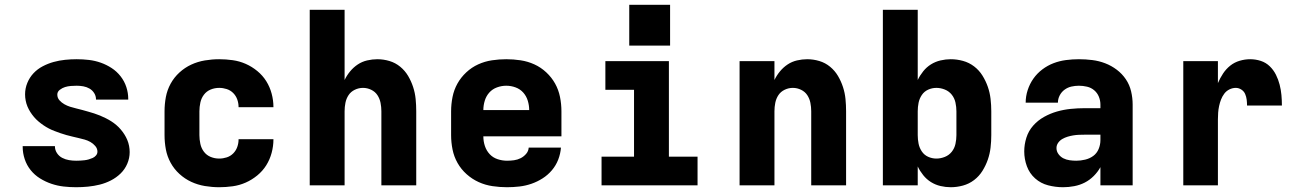

<svg xmlns="http://www.w3.org/2000/svg" viewBox="-20 -776 5440 804"><path d="M299 8Q272 8 246 5Q220 2 195 -6.5Q170 -15 147.5 -29Q125 -43 108.5 -63.5Q92 -84 83.5 -109.5Q75 -135 75 -161Q75 -162 75 -162.5Q75 -163 75 -164H210Q210 -164 210 -163.5Q210 -163 210 -163Q210 -148 218.5 -135Q227 -122 240.5 -115Q254 -108 269 -105.5Q284 -103 299 -103Q308 -103 316.5 -103.5Q325 -104 334 -105Q343 -106 351.5 -108.5Q360 -111 368 -114.5Q376 -118 382 -125Q388 -132 388 -141Q388 -154 379 -164.5Q370 -175 358.5 -181.5Q347 -188 334.5 -191.5Q322 -195 309 -198Q296 -201 283.5 -204Q271 -207 258 -210.5Q245 -214 232.5 -218.5Q220 -223 208 -227.5Q196 -232 184.5 -238Q173 -244 162 -251.5Q151 -259 141 -267.5Q131 -276 122.5 -286Q114 -296 107 -307Q100 -318 95 -330Q90 -342 87.5 -355Q85 -368 85 -381Q85 -406 94.5 -429Q104 -452 120.5 -469.5Q137 -487 159 -498.5Q181 -510 204.5 -516.5Q228 -523 252.5 -525.5Q277 -528 301 -528Q327 -528 352.5 -525Q378 -522 402 -513.5Q426 -505 447.5 -491Q469 -477 485 -456.5Q501 -436 509 -411.5Q517 -387 517 -362Q517 -361 517 -360.5Q517 -360 517 -359H382Q382 -359 382 -359.5Q382 -360 382 -360Q382 -374 374.5 -386Q367 -398 355 -405Q343 -412 329 -414.5Q315 -417 301 -417Q289 -417 276.5 -416Q264 -415 252.5 -411.5Q241 -408 230.5 -400Q220 -392 220 -380Q220 -366 229 -356Q238 -346 249.5 -339.5Q261 -333 273.5 -329Q286 -325 299 -322Q312 -319 324.5 -315.5Q337 -312 349.5 -308.5Q362 -305 374.5 -301Q387 -297 399 -292Q411 -287 423 -281Q435 -275 446 -268Q457 -261 467 -252.5Q477 -244 485.5 -234Q494 -224 501 -213Q508 -202 513 -190Q518 -178 520.5 -165Q523 -152 523 -139Q523 -114 513 -90.5Q503 -67 485 -49.5Q467 -32 444.5 -20.5Q422 -9 398 -3Q374 3 349 5.5Q324 8 299 8Z M898 8Q868 8 838 3Q808 -2 781 -14.5Q754 -27 731.5 -47.5Q709 -68 694.5 -94.5Q680 -121 674.5 -150.5Q669 -180 669 -210V-310Q669 -340 674.5 -369.5Q680 -399 694.5 -425.5Q709 -452 731.5 -472.5Q754 -493 781 -505.5Q808 -518 838 -523Q868 -528 898 -528Q926 -528 954.5 -524Q983 -520 1009 -508.5Q1035 -497 1057.5 -478.5Q1080 -460 1095 -436Q1110 -412 1117.5 -384Q1125 -356 1125 -328Q1125 -328 1125 -328Q1125 -328 1125 -327H979Q979 -327 979 -327.5Q979 -328 979 -328Q979 -344 973.5 -359.5Q968 -375 956.5 -386.5Q945 -398 929.5 -403Q914 -408 898 -408Q879 -408 862 -401Q845 -394 834 -379.5Q823 -365 819 -346.5Q815 -328 815 -310V-210Q815 -192 819 -173.5Q823 -155 834 -140.5Q845 -126 862 -119Q879 -112 898 -112Q914 -112 929.5 -117Q945 -122 956.5 -133.5Q968 -145 973.5 -160.5Q979 -176 979 -192Q979 -192 979 -192.5Q979 -193 979 -193H1125Q1125 -192 1125 -192Q1125 -192 1125 -192Q1125 -164 1117.5 -136Q1110 -108 1095 -84Q1080 -60 1057.5 -41.5Q1035 -23 1009 -11.5Q983 0 954.5 4Q926 8 898 8Z M1277 0V-735H1423V-441Q1432 -460 1446 -477Q1460 -494 1478 -506Q1496 -518 1517.5 -523Q1539 -528 1560 -528Q1586 -528 1611 -520.5Q1636 -513 1656 -496.5Q1676 -480 1689 -458Q1702 -436 1710 -411.5Q1718 -387 1720.5 -361.5Q1723 -336 1723 -310V0H1577V-310Q1577 -328 1573.5 -345.5Q1570 -363 1560.5 -377.5Q1551 -392 1534.5 -400Q1518 -408 1500 -408Q1482 -408 1465.5 -400Q1449 -392 1439.5 -377.5Q1430 -363 1426.5 -345.5Q1423 -328 1423 -310V0Z M2103 8Q2073 8 2042.5 3.5Q2012 -1 1984.5 -13.5Q1957 -26 1934 -46.5Q1911 -67 1896 -93.5Q1881 -120 1875 -150Q1869 -180 1869 -210V-310Q1869 -340 1875 -370Q1881 -400 1895.5 -426Q1910 -452 1932.5 -473Q1955 -494 1982.5 -506.5Q2010 -519 2040 -523.5Q2070 -528 2100 -528Q2130 -528 2160 -523.5Q2190 -519 2217.5 -506.5Q2245 -494 2267.5 -473Q2290 -452 2304.5 -426Q2319 -400 2325 -370Q2331 -340 2331 -310V-205H2004Q2004 -184 2010.5 -164.5Q2017 -145 2030.5 -130.5Q2044 -116 2063.5 -109.5Q2083 -103 2103 -103Q2118 -103 2132.5 -105Q2147 -107 2160 -113.5Q2173 -120 2183 -131.5Q2193 -143 2194 -158H2329Q2327 -132 2317.5 -107.5Q2308 -83 2291 -63Q2274 -43 2252 -29Q2230 -15 2205.5 -6.5Q2181 2 2155 5Q2129 8 2103 8ZM2004 -315H2196Q2196 -335 2190 -354.5Q2184 -374 2171 -388.5Q2158 -403 2139 -410Q2120 -417 2100 -417Q2080 -417 2061 -410Q2042 -403 2029 -388.5Q2016 -374 2010 -354.5Q2004 -335 2004 -315Z M2499 0V-120H2635V-400H2515V-520H2781V-120H2901V0ZM2615 -585V-756H2786V-585Z M3077 0V-520H3223V-441Q3232 -460 3246 -477Q3260 -494 3278 -506Q3296 -518 3317.5 -523Q3339 -528 3360 -528Q3386 -528 3411 -520.5Q3436 -513 3456 -496.5Q3476 -480 3489 -458Q3502 -436 3510 -411.5Q3518 -387 3520.5 -361.5Q3523 -336 3523 -310V0H3377V-310Q3377 -328 3373.5 -345.5Q3370 -363 3360.5 -377.5Q3351 -392 3334.5 -400Q3318 -408 3300 -408Q3282 -408 3265.5 -400Q3249 -392 3239.5 -377.5Q3230 -363 3226.5 -345.5Q3223 -328 3223 -310V0Z M3961 8Q3940 8 3918.5 3Q3897 -2 3878.5 -13.5Q3860 -25 3846 -42.5Q3832 -60 3823 -79V0H3677V-735H3823V-441Q3832 -460 3846 -477.5Q3860 -495 3878.5 -506.5Q3897 -518 3918.5 -523Q3940 -528 3961 -528Q3987 -528 4012.5 -521Q4038 -514 4059 -498Q4080 -482 4094 -459.5Q4108 -437 4116.5 -412.5Q4125 -388 4128 -362Q4131 -336 4131 -310V-210Q4131 -184 4128 -158Q4125 -132 4116.5 -107.5Q4108 -83 4094 -60.5Q4080 -38 4059 -22Q4038 -6 4012.5 1Q3987 8 3961 8ZM3901 -112Q3919 -112 3936.5 -119Q3954 -126 3965.5 -140.5Q3977 -155 3981 -173.5Q3985 -192 3985 -210V-310Q3985 -328 3981 -346.5Q3977 -365 3965.5 -379.5Q3954 -394 3936.5 -401Q3919 -408 3901 -408Q3883 -408 3866.5 -400.5Q3850 -393 3840 -378Q3830 -363 3826.5 -345.5Q3823 -328 3823 -310V-210Q3823 -192 3826.5 -174.5Q3830 -157 3840 -142Q3850 -127 3866.5 -119.5Q3883 -112 3901 -112Z M4432 8H4431Q4400 8 4369 0Q4338 -8 4314.5 -29Q4291 -50 4280 -80Q4269 -110 4269 -142Q4269 -171 4278 -199.5Q4287 -228 4306.5 -250Q4326 -272 4352 -286.5Q4378 -301 4406 -309Q4434 -317 4463.5 -320Q4493 -323 4522 -323H4588V-338Q4588 -355 4581.5 -371Q4575 -387 4562 -398Q4549 -409 4532 -413Q4515 -417 4498 -417Q4482 -417 4466.5 -413.5Q4451 -410 4438 -400.5Q4425 -391 4417.5 -376.5Q4410 -362 4410 -346H4275Q4275 -373 4283.5 -399Q4292 -425 4307.5 -447Q4323 -469 4345 -485.5Q4367 -502 4392 -511.5Q4417 -521 4444 -524.5Q4471 -528 4498 -528Q4526 -528 4554 -524.5Q4582 -521 4608 -511Q4634 -501 4656.5 -484Q4679 -467 4694.5 -444Q4710 -421 4716.5 -393.5Q4723 -366 4723 -338V0H4588V-76Q4577 -56 4560 -39Q4543 -22 4522.5 -11.5Q4502 -1 4478.5 3.5Q4455 8 4432 8ZM4487 -103Q4505 -103 4524 -107.5Q4543 -112 4558 -123Q4573 -134 4580.5 -152Q4588 -170 4588 -189V-212H4522Q4510 -212 4498 -211.5Q4486 -211 4474 -209Q4462 -207 4450.5 -203.5Q4439 -200 4428.5 -194Q4418 -188 4411 -178Q4404 -168 4404 -156Q4404 -142 4412.5 -130.5Q4421 -119 4433 -113Q4445 -107 4459 -105Q4473 -103 4487 -103Z M4935 0V-520H5080V-428Q5089 -449 5101.5 -468Q5114 -487 5131.5 -501Q5149 -515 5171 -521.5Q5193 -528 5215 -528Q5238 -528 5259.5 -521Q5281 -514 5297 -498.5Q5313 -483 5323 -463Q5333 -443 5338.5 -421.5Q5344 -400 5346 -378Q5348 -356 5348 -334H5202Q5202 -346 5200.5 -358.5Q5199 -371 5194 -382.5Q5189 -394 5178 -401Q5167 -408 5155 -408Q5141 -408 5128 -401.5Q5115 -395 5106.5 -383.5Q5098 -372 5093 -359Q5088 -346 5085 -332Q5082 -318 5081 -304Q5080 -290 5080 -276V0Z"/></svg>

Font: Iosevka SS04 Heavy Extended
Style: Regular
Weight: 900
Width: 7
Monospace: yes
Designer: Belleve Invis
Foundry: Belleve Invis
Version: Version 19.0.0; ttfautohint (v1.8.4)